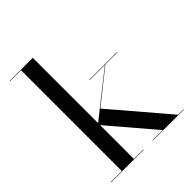

<svg xmlns="http://www.w3.org/2000/svg" viewBox="-207 -877 1004 1004"><g transform="rotate(-45 295.0 -375.0)"><path d="M32 0V-2.5H113V-747.5H32V-750H202.5V-2.5H272.5V0ZM341.5 0V-2.5H415.5L195 -261L443.5 -457.5H331V-460H534.5V-457.5H447L264.5 -312.5L529 -2.5H569V0Z"/></g></svg>

Font: Bodoni Moda 72pt
Style: Regular
Weight: 400
Designer: Owen Earl
Foundry: indestructible type
Version: Version 2.005